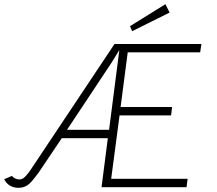

<svg xmlns="http://www.w3.org/2000/svg" viewBox="-45 -895 1036 917"><path d="M-25 -39 12 -55Q17 -48 26.5 -43Q36 -38 46 -38Q60 -38 70 -46.5Q80 -55 87.5 -65.5Q95 -76 98 -79L502 -685H917L911 -645H565L531 -384H777L772 -344H526L486 -41H851L846 -1H440L470 -235H250L139 -70Q133 -62 115 -39Q97 -16 80.5 -7Q64 2 43 2Q20 2 2.5 -8.5Q-15 -19 -25 -39ZM476 -275 525 -656 488 -596 275 -275ZM576 -770 745 -875 765 -835 586 -746Z"/></svg>

Font: Bellota Light
Style: Italic
Weight: 300
Italic angle: -7.5°
Designer: Kemie Guaida
Foundry: Kemie Guaida
Version: Version 4.001